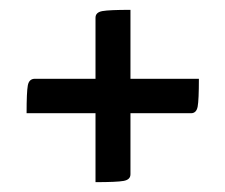

<svg xmlns="http://www.w3.org/2000/svg" viewBox="-20 -477 458 390"><path d="M245 -317H384Q384 -274 381.5 -260.5Q379 -247 368 -247H245V-123Q245 -112 231 -109.5Q217 -107 174 -107V-247H34Q34 -290 36.5 -303.5Q39 -317 51 -317H174V-441Q174 -452 188 -454.5Q202 -457 245 -457Z"/></svg>

Font: YanoneKaffeesatzRR
Style: Regular
Weight: 400
Designer: Yanone (Cyrillic: Daniel Pouzeot & Huerta Tipografica)
Foundry: Yanone
Version: Version 1.100;PS 001.100;hotconv 1.0.70;makeotf.lib2.5.58329